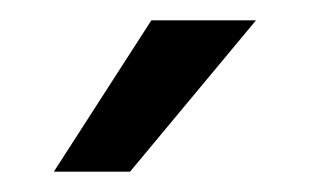

<svg xmlns="http://www.w3.org/2000/svg" viewBox="-20 -963 305 189"><path d="M33 -794 129 -943H232L108 -794Z"/></svg>

Font: Tomorrow
Style: Regular
Weight: 400
Designer: Tony de Marco, Monica Rizzolli
Foundry: Just in Type
Version: Version 2.002